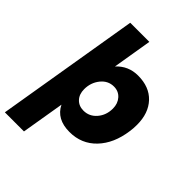

<svg xmlns="http://www.w3.org/2000/svg" viewBox="-280 -819 1137 1137"><g transform="rotate(45 289.0 -250.0)"><path d="M125 -700H285L244 -453Q298 -512 379 -512Q474 -512 527.5 -455Q581 -398 581 -301Q581 -270 577 -245Q561 -127 494.5 -57.5Q428 12 328 12Q220 12 180 -69L135 200H-25ZM297 -136Q346 -136 379 -174.5Q412 -213 412 -268Q412 -310 387.5 -337.5Q363 -365 324 -365Q275 -365 242.5 -324.5Q210 -284 210 -229Q210 -187 234 -161.5Q258 -136 297 -136Z"/></g></svg>

Font: Oak Sans ExtraBold
Style: Italic
Weight: 800
Italic angle: -9.49998°
Foundry: Erik Kennedy, Walven
Version: Version 1.000